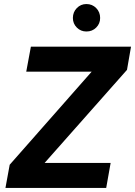

<svg xmlns="http://www.w3.org/2000/svg" viewBox="-20 -931 669 951"><path d="M7 0 28 -115 434 -576H110L133 -700H629L609 -585L201 -124H528L506 0ZM408 -775Q380 -775 360.5 -794.5Q341 -814 341 -842Q341 -871 360.5 -891Q380 -911 408 -911Q437 -911 456.5 -891Q476 -871 476 -842Q476 -814 456.5 -794.5Q437 -775 408 -775Z"/></svg>

Font: DM Sans 10pt Black
Style: Italic
Weight: 900
Italic angle: -10°
Version: Version 4.004;gftools[0.9.30]